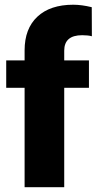

<svg xmlns="http://www.w3.org/2000/svg" viewBox="-20 -780 403 800"><path d="M82.5 0V-414.1H5.9V-528.3H82.5V-570.3Q82.5 -660.6 135.7 -710.4Q189 -760.3 285.2 -760.3Q320.3 -760.3 362.3 -750L362.8 -628.9Q347.7 -633.3 322.3 -633.3Q247.6 -633.3 247.6 -568.8V-528.3H350.6V-414.1H247.6V0Z"/></svg>

Font: Roboto Black
Style: Regular
Weight: 900
Designer: Google
Version: Version 2.134; 2016